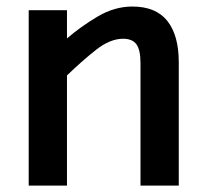

<svg xmlns="http://www.w3.org/2000/svg" viewBox="-20 -582 638 602"><path d="M70 0V-550H190V-461.5Q233.5 -499 286.2 -530.2Q339 -561.5 395 -561.5Q469 -561.5 504.8 -516.2Q540.5 -471 540.5 -387V0H420.5V-384.5Q420.5 -425.5 407.8 -443Q395 -460.5 366 -460.5Q325 -460.5 280.8 -425.5Q236.5 -390.5 190 -345.5V0Z"/></svg>

Font: Junction SemiBold
Style: Regular
Weight: 600
Designer: Caroline Hadilaksono
Foundry: Caroline Hadilaksono, Tyler Finck, The League of Moveable Type
Version: Version 2.000; ttfautohint (v1.8.3)